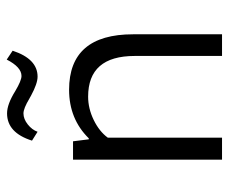

<svg xmlns="http://www.w3.org/2000/svg" viewBox="-76 -620 696 585"><g transform="rotate(-90 272.5 -328.0)"><path d="M460 0H394V-266Q394 -408 270 -408Q234 -408 199 -391Q164 -374 145 -348V0H78V-454H134L140 -406H143Q202 -466 291 -466Q460 -466 460 -271ZM163 -562 136 -579Q160 -655 219 -655Q247 -655 287 -630Q319 -611 333 -611Q360 -611 383 -656L410 -638Q385 -562 331 -562Q310 -562 273 -582Q271 -583 266 -586L264 -587Q234 -605 219 -605Q202 -605 185.5 -592Q169 -579 163 -562Z"/></g></svg>

Font: Tajawal
Style: Regular
Weight: 400
Designer: Boutros Fonts
Foundry: Created by Boutros International 2017
Version: Version 1.700